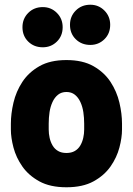

<svg xmlns="http://www.w3.org/2000/svg" viewBox="-20 -773 562 812"><path d="M496 -225Q496 -191 485 -149Q474 -107 447.5 -69Q421 -31 375.5 -6Q330 19 261 19Q192 19 146.5 -6Q101 -31 74.5 -69Q48 -107 37 -149Q26 -191 26 -225V-250Q26 -292 37 -339Q48 -386 74.5 -426.5Q101 -467 146.5 -493Q192 -519 261 -519Q330 -519 375.5 -493Q421 -467 447.5 -426.5Q474 -386 485 -339Q496 -292 496 -250ZM336 -250Q336 -275 332.5 -298.5Q329 -322 320 -341.5Q311 -361 296.5 -372.5Q282 -384 261 -384Q240 -384 225.5 -372.5Q211 -361 202 -341.5Q193 -322 189.5 -298.5Q186 -275 186 -250V-225Q186 -207 190 -189.5Q194 -172 202.5 -157.5Q211 -143 225.5 -134.5Q240 -126 261 -126Q282 -126 296.5 -134.5Q311 -143 319.5 -157.5Q328 -172 332 -189.5Q336 -207 336 -225ZM161 -573Q124 -573 99.5 -597Q75 -621 75 -658Q75 -694 99.5 -718.5Q124 -743 161 -743Q196 -743 220.5 -718.5Q245 -694 245 -658Q245 -621 220.5 -597Q196 -573 161 -573ZM362 -583Q325 -583 300.5 -607Q276 -631 276 -668Q276 -704 300.5 -728.5Q325 -753 362 -753Q397 -753 421.5 -728.5Q446 -704 446 -668Q446 -631 421.5 -607Q397 -583 362 -583Z"/></svg>

Font: Winky Sans
Style: Bold
Weight: 700
Designer: Simon Atzbach
Foundry: typofactur
Version: Version 1.205